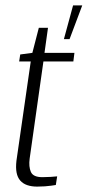

<svg xmlns="http://www.w3.org/2000/svg" viewBox="-20 -691 325 712"><path d="M118 1Q97 1 81 -4.5Q65 -10 55 -21.5Q45 -33 41.5 -51Q38 -69 41 -95L94 -463H51L55 -489L100 -495L124 -588H158L145 -495H256L252 -463H141L90 -103Q86 -73 94.5 -53.5Q103 -34 137 -34Q151 -34 167.5 -35Q184 -36 192 -37L187 -5Q181 -4 170.5 -2.5Q160 -1 146.5 0Q133 1 118 1ZM217 -546 251 -671H285L238 -546Z"/></svg>

Font: Alumni Sans Thin Light
Style: Italic
Weight: 300
Italic angle: -8°
Version: Version 1.016